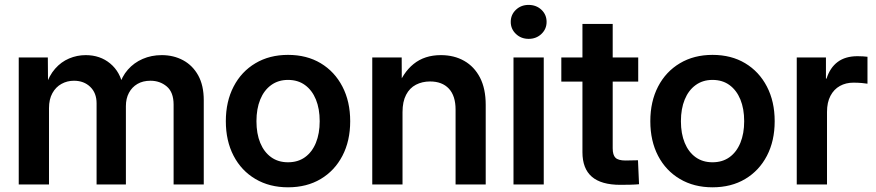

<svg xmlns="http://www.w3.org/2000/svg" viewBox="-20 -759 3606 790"><path d="M57.1 0V-522.5H176.8L177.7 -405.8H168.5Q182.1 -448.2 206.8 -476.3Q231.4 -504.4 264.2 -518.3Q296.9 -532.2 332.5 -532.2Q392.1 -532.2 433.6 -497.6Q475.1 -462.9 485.8 -404.3H470.2Q481 -443.8 506.1 -472.4Q531.2 -501 567.1 -516.6Q603 -532.2 645.5 -532.2Q694.3 -532.2 733.6 -511Q772.9 -489.7 795.7 -448.5Q818.4 -407.2 818.4 -346.7V0H694.3V-328.6Q694.3 -379.4 666.3 -403.1Q638.2 -426.8 599.1 -426.8Q567.9 -426.8 545.4 -413.6Q522.9 -400.4 510.5 -377Q498 -353.5 498 -322.3V0H377.4V-334Q377.4 -376.5 351.3 -401.6Q325.2 -426.8 284.2 -426.8Q256.3 -426.8 232.9 -413.8Q209.5 -400.9 195.6 -375.7Q181.6 -350.6 181.6 -314V0Z M1165 11.7Q1088.9 11.7 1031 -22.5Q973.1 -56.6 941.2 -117.9Q909.2 -179.2 909.2 -260.3Q909.2 -341.3 941.2 -402.8Q973.1 -464.4 1031 -498.8Q1088.9 -533.2 1165 -533.2Q1242.2 -533.2 1299.6 -498.8Q1356.9 -464.4 1388.9 -402.8Q1420.9 -341.3 1420.9 -260.3Q1420.9 -179.2 1388.9 -117.9Q1356.9 -56.6 1299.6 -22.5Q1242.2 11.7 1165 11.7ZM1165 -91.3Q1206.1 -91.3 1235.1 -112.3Q1264.2 -133.3 1279.8 -171.4Q1295.4 -209.5 1295.4 -260.3Q1295.4 -311.5 1279.8 -349.6Q1264.2 -387.7 1235.1 -408.9Q1206.1 -430.2 1165 -430.2Q1125 -430.2 1095.7 -408.9Q1066.4 -387.7 1050.8 -349.6Q1035.2 -311.5 1035.2 -260.3Q1035.2 -209 1050.8 -171.1Q1066.4 -133.3 1095.5 -112.3Q1124.5 -91.3 1165 -91.3Z M1636.2 -297.9V0H1511.7V-522.5H1632.8L1633.3 -390.1H1612.3Q1636.7 -459.5 1681.9 -495.8Q1727.1 -532.2 1793.9 -532.2Q1848.6 -532.2 1890.1 -508.5Q1931.6 -484.9 1955.1 -439.5Q1978.5 -394 1978.5 -327.6V0H1854.5V-308.1Q1854.5 -364.7 1826.9 -394.3Q1799.3 -423.8 1749.5 -423.8Q1717.3 -423.8 1691.4 -410.4Q1665.5 -397 1650.9 -368.9Q1636.2 -340.8 1636.2 -297.9Z M2092.8 0V-522.5H2217.3V0ZM2155.3 -599.1Q2124 -599.1 2102.8 -619.4Q2081.5 -639.6 2081.5 -668.9Q2081.5 -698.7 2102.8 -718.8Q2124 -738.8 2154.8 -738.8Q2186.5 -738.8 2207.8 -718.8Q2229 -698.7 2229 -668.9Q2229 -639.6 2207.8 -619.4Q2186.5 -599.1 2155.3 -599.1Z M2606 -522.5V-423.3H2289.6V-522.5ZM2376.5 -660.6H2501V-148.9Q2501 -121.1 2512.5 -109.9Q2523.9 -98.6 2553.7 -98.6Q2564.9 -98.6 2580.1 -99.1Q2595.2 -99.6 2605 -99.6L2609.4 -1Q2594.7 0.5 2573.7 1Q2552.7 1.5 2532.7 1.5Q2453.6 1.5 2415 -32Q2376.5 -65.4 2376.5 -132.8Z M2911.6 11.7Q2835.4 11.7 2777.6 -22.5Q2719.7 -56.6 2687.7 -117.9Q2655.8 -179.2 2655.8 -260.3Q2655.8 -341.3 2687.7 -402.8Q2719.7 -464.4 2777.6 -498.8Q2835.4 -533.2 2911.6 -533.2Q2988.8 -533.2 3046.1 -498.8Q3103.5 -464.4 3135.5 -402.8Q3167.5 -341.3 3167.5 -260.3Q3167.5 -179.2 3135.5 -117.9Q3103.5 -56.6 3046.1 -22.5Q2988.8 11.7 2911.6 11.7ZM2911.6 -91.3Q2952.6 -91.3 2981.7 -112.3Q3010.7 -133.3 3026.4 -171.4Q3042 -209.5 3042 -260.3Q3042 -311.5 3026.4 -349.6Q3010.7 -387.7 2981.7 -408.9Q2952.6 -430.2 2911.6 -430.2Q2871.6 -430.2 2842.3 -408.9Q2813 -387.7 2797.4 -349.6Q2781.7 -311.5 2781.7 -260.3Q2781.7 -209 2797.4 -171.1Q2813 -133.3 2842 -112.3Q2871.1 -91.3 2911.6 -91.3Z M3258.3 0V-522.5H3378.4V-435.5H3380.9Q3395 -480.5 3426.8 -504.2Q3458.5 -527.8 3508.3 -527.8Q3520 -527.8 3531 -527.1Q3542 -526.4 3549.3 -525.4V-414.6Q3542.5 -416 3525.6 -417.5Q3508.8 -418.9 3491.2 -418.9Q3460.4 -418.9 3435.8 -405.3Q3411.1 -391.6 3397 -364.7Q3382.8 -337.9 3382.8 -298.3V0Z"/></svg>

Font: Inter 28pt SemiBold
Style: Regular
Weight: 600
Designer: Rasmus Andersson
Foundry: rsms
Version: Version 4.001;git-66647c0bb